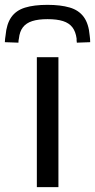

<svg xmlns="http://www.w3.org/2000/svg" viewBox="-79 -772 392 792"><path d="M73 0V-536H162V0ZM117 -752Q171 -752 208.5 -741Q246 -730 266.5 -702Q287 -674 291 -625Q292 -618 292.5 -611.5Q293 -605 293 -598L238 -596Q237 -601 237 -605Q237 -609 237 -613Q233 -642 219.5 -659.5Q206 -677 181 -685Q156 -693 117 -693Q79 -693 54 -685Q29 -677 15.5 -659.5Q2 -642 -1 -613Q-2 -609 -2.5 -605Q-3 -601 -3 -596L-59 -598Q-59 -605 -58 -612Q-57 -619 -56 -626Q-52 -673 -32.5 -701Q-13 -729 24 -740.5Q61 -752 117 -752Z"/></svg>

Font: Georama SemiExpanded
Style: Regular
Weight: 400
Width: 6
Designer: Jean-Baptiste Levee
Foundry: Production Type
Version: Version 1.001